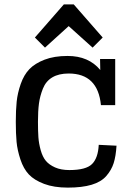

<svg xmlns="http://www.w3.org/2000/svg" viewBox="-20 -841 607 875"><path d="M436 -572 437 -522Q384 -586 288 -586Q227 -586 183 -569Q139 -552 114 -526Q89 -500 74.5 -458.5Q60 -417 56 -378Q52 -339 52 -286Q52 -232 55.5 -194.5Q59 -157 73 -114.5Q87 -72 111.5 -46Q136 -20 181 -3Q226 14 289 14Q354 14 397.5 1Q441 -12 464.5 -39Q488 -66 498 -97.5Q508 -129 511 -177L430 -181Q427 -121 399.5 -93.5Q372 -66 296 -66Q258 -66 231 -78Q204 -90 189 -108Q174 -126 165.5 -156.5Q157 -187 155 -215.5Q153 -244 153 -286Q153 -335 157.5 -369Q162 -403 175.5 -437Q189 -471 218.5 -488.5Q248 -506 293 -506Q426 -506 440 -362H505V-572ZM185 -624 293 -722 402 -624 448 -670 316 -821H271L139 -670Z"/></svg>

Font: Glegoo
Style: Bold
Weight: 700
Version: Version 2.0.1; ttfautohint (v0.9) -r 48 -G 60